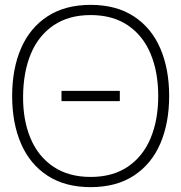

<svg xmlns="http://www.w3.org/2000/svg" viewBox="-20 -755 746 790"><path d="M30 -360Q30 -471.5 66.5 -556Q103 -640.5 175.5 -687.8Q248 -735 353 -735Q458 -735 530.5 -687.8Q603 -640.5 639.5 -556Q676 -471.5 676 -360Q676 -248.5 639.5 -164Q603 -79.5 530.5 -32.2Q458 15 353 15Q248 15 175.5 -32.2Q103 -79.5 66.5 -164Q30 -248.5 30 -360ZM631 -360Q631 -459 599.5 -534Q568 -609 505.8 -651Q443.5 -693 353 -693Q263 -693 200.8 -651Q138.5 -609 107.2 -534.2Q76 -459.5 75 -360Q74 -261.5 105.5 -186.2Q137 -111 199.8 -69Q262.5 -27 353 -27Q443.5 -27 505.8 -69Q568 -111 599.5 -186Q631 -261 631 -360ZM233 -381H473V-339H233Z"/></svg>

Font: Tap Sans
Style: Regular
Weight: 400
Designer: Tap Payments
Foundry: Tap Payments
Version: Version 1.001;Glyphs 3.1.2 (3151)